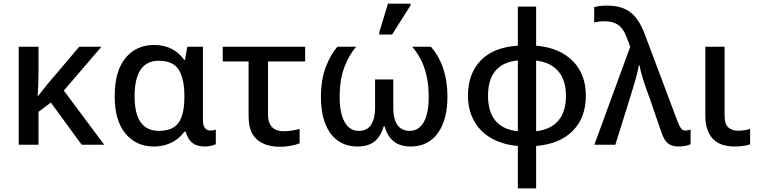

<svg xmlns="http://www.w3.org/2000/svg" viewBox="-20 -796 4170 1056"><path d="M416 -539.1 236.8 -328.1C222.7 -309.1 205.1 -288.1 189 -268.1H187C189.5 -298.8 191.9 -349.6 191.9 -398.9V-539.1H83V0H191.9V-181.2L259.8 -231.9L429.2 0H553.2L331.1 -297.9L538.1 -539.1Z M825.2 9.8C905.3 9.8 960.9 -25.4 994.1 -71.8H1001C1018.6 -10.7 1053.2 9.8 1107.9 9.8C1118.7 9.8 1129.9 8.3 1142.1 5.4C1154.3 2.4 1162.6 -0.5 1167 -2.9V-83C1161.6 -80.6 1147.5 -78.1 1137.2 -78.1C1114.3 -78.1 1096.2 -92.8 1096.2 -133.8V-539.1H1010.3L997.1 -466.8H993.2C958.5 -515.1 905.3 -548.8 829.1 -548.8C762.2 -548.8 709.5 -524.9 669.9 -476.6C630.4 -428.2 610.8 -358.4 610.8 -267.1C610.8 -177.7 630.4 -108.9 669.9 -61.5C709.5 -14.2 761.2 9.8 825.2 9.8ZM854 -76.2C764.6 -76.2 720.2 -139.6 720.2 -266.1C720.2 -393.6 762.7 -461.9 853 -461.9C905.8 -461.9 942.4 -445.3 963.4 -412.1C983.9 -378.4 994.1 -330.6 994.1 -268.1V-262.2C994.1 -198.2 983.4 -150.9 962.4 -121.1C940.9 -91.3 904.8 -76.2 854 -76.2Z M1521 11.2C1564 11.2 1606.4 1.5 1627.9 -7.8V-86.9C1604 -80.6 1570.3 -74.2 1541 -74.2C1488.8 -74.2 1454.1 -99.6 1454.1 -166V-458H1658.2V-539.1H1205.1V-458H1347.2V-160.2C1347.2 -114.7 1355 -79.6 1371.1 -55.2C1402.8 -5.9 1458.5 11.2 1521 11.2Z M2136.7 -606 2237.8 -766.1V-775.9H2113.8L2065.9 -618.2V-606ZM1945.3 9.8C2022 9.8 2067.4 -23.4 2090.3 -101.1H2095.2C2118.2 -23.4 2163.6 9.8 2241.2 9.8C2370.6 9.8 2440.9 -101.6 2440.9 -261.2C2440.9 -387.7 2404.8 -476.6 2350.1 -539.1H2247.1C2303.2 -475.1 2337.9 -387.2 2337.9 -262.2C2337.9 -141.6 2299.8 -76.2 2232.9 -76.2C2172.9 -76.2 2143.1 -121.6 2143.1 -203.1V-358.9H2043V-203.1C2043 -165 2036.1 -134.3 2022 -111.3C2007.8 -87.9 1984.9 -76.2 1952.1 -76.2C1887.2 -76.2 1848.1 -143.1 1848.1 -262.2C1848.1 -326.7 1856.9 -381.8 1874.5 -427.7C1892.1 -473.1 1913.6 -510.3 1939 -539.1H1835.9C1811 -511.2 1789.6 -474.1 1772 -427.7C1753.9 -381.3 1745.1 -325.7 1745.1 -261.2C1745.1 -101.6 1812.5 9.8 1945.3 9.8Z M2928.7 240.2V6.8C3015.6 -0.5 3083 -28.3 3130.9 -77.1C3178.2 -125.5 3202.1 -189.5 3202.1 -269C3202.1 -349.1 3177.7 -413.6 3128.9 -461.9C3079.6 -510.3 3013.2 -537.6 2928.7 -544.9V-759.8H2828.1V-544.9C2738.8 -539.1 2670.4 -511.7 2624 -463.4C2577.1 -414.6 2553.7 -349.6 2553.7 -269C2553.7 -110.8 2660.6 -6.8 2828.1 6.8V240.2ZM2828.1 -74.2C2714.8 -85.9 2664.1 -155.8 2664.1 -269C2664.1 -383.8 2714.8 -452.1 2828.1 -463.9ZM2928.7 -462.9C3036.6 -449.7 3092.8 -382.3 3092.8 -269C3092.8 -155.8 3039.6 -87.4 2928.7 -74.2Z M3713.4 9.8C3735.4 9.8 3763.2 4.9 3778.3 -2.9V-83C3770 -80.6 3761.2 -78.1 3749 -78.1C3739.7 -78.1 3732.4 -81.5 3727.1 -88.4C3721.2 -94.7 3713.9 -109.4 3705.1 -131.8L3527.3 -605C3505.9 -663.1 3479 -704.1 3447.3 -728.5C3415 -752.9 3372.6 -765.1 3319.3 -765.1C3290 -765.1 3267.1 -762.7 3248 -756.8V-672.9C3261.7 -675.3 3280.3 -679.2 3304.2 -679.2C3364.3 -679.2 3402.8 -654.8 3424.3 -596.2L3446.3 -539.1L3249 0H3364.3L3448.2 -268.1C3465.3 -324.2 3485.4 -384.8 3493.2 -437H3497.1C3504.9 -392.1 3532.2 -310.5 3550.3 -264.2L3618.2 -66.9C3637.2 -12.2 3661.1 9.8 3713.4 9.8Z M4022.5 9.8C4057.1 9.8 4086.4 4.4 4105.5 -2V-86.9C4085.4 -80.6 4064.9 -77.1 4038.1 -77.1C4017.6 -77.1 4000.5 -83 3986.3 -94.7C3972.2 -106 3965.3 -128.4 3965.3 -161.1V-539.1H3859.4V-155.8C3859.4 -106 3872.1 -65.9 3897.9 -35.6C3923.8 -5.4 3965.3 9.8 4022.5 9.8Z"/></svg>

Font: Noto Reveo Sans
Style: Regular
Weight: 500
Designer: Monotype Design Team
Foundry: Monotype Imaging Inc.
Version: Version 2.007